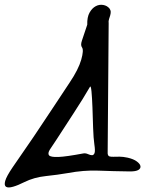

<svg xmlns="http://www.w3.org/2000/svg" viewBox="-37 -753 618 817"><path d="M334.3 -648Q333.3 -680.1 344.1 -699.3Q354.9 -718.5 370.3 -726.6Q385.6 -734.8 402.2 -731.9Q418.7 -729 428.8 -717Q434.1 -709.4 434.1 -702.2Q434.1 -695 431.9 -687.5Q429.7 -680.1 426.9 -671.5Q424 -662.8 425.4 -653.7L421.1 -100.2Q422.1 -89.7 428.8 -87.5Q435.5 -85.4 446.3 -85.9Q457.1 -86.3 471.9 -86.3Q486.8 -86.3 506.5 -82Q531.4 -76.3 545.3 -65.9Q559.2 -55.6 560.7 -45.8Q562.1 -36 551.6 -29.7Q541 -23.5 516.5 -23.5Q441.7 -24.5 380.6 -26.9Q319.4 -29.3 249.9 -16.3Q208.6 -9.1 158.3 -3.8Q107.9 1.4 66.2 22.1Q39.8 35.5 18.9 41.5Q-1.9 47.5 -11 42Q-20.1 36.5 -14.9 17Q-9.6 -2.4 16.8 -41.2Q50.8 -91.1 78.9 -131.4Q107 -171.7 133.6 -212.2Q160.2 -252.8 190.6 -297.8Q221.1 -342.9 259.5 -401.9Q296.9 -457.6 308.6 -498.8Q320.4 -540 311.8 -551.6Q305 -560.7 311.5 -579.9Q318 -599 334.3 -648ZM364.5 -138.6Q360.7 -164.5 359.2 -209.4Q357.8 -254.2 356.4 -295.4Q354.9 -336.7 352.3 -364Q349.6 -391.4 345.3 -382.7Q332.4 -360.2 314.6 -331.4Q296.9 -302.6 276.7 -271.9Q256.6 -241.2 237.4 -211.3Q218.2 -181.3 201.4 -155.9Q186.1 -133.8 175.5 -117Q165 -100.2 171.7 -92.1Q178.4 -83.9 211.3 -85.1Q244.1 -86.3 318 -100.2Q327.6 -101.7 337.6 -97.1Q347.7 -92.6 354.7 -92.6Q361.6 -92.6 365.2 -101.4Q368.8 -110.3 364.5 -138.6Z"/></svg>

Font: Namteng
Style: Regular
Weight: 400
Designer: Khon Soe Zaw Thu
Foundry: MPUA
Version: Version 1.03 June 17, 2016